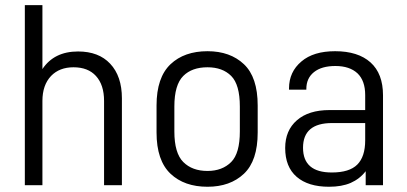

<svg xmlns="http://www.w3.org/2000/svg" viewBox="-20 -710 1562 736"><path d="M75.2 -690.4H142.6V-445.3Q187.5 -512.7 279.3 -512.7Q358.4 -512.7 402.3 -465.8Q447.3 -418 447.3 -333V0H378.9V-323.2Q378.9 -384.8 347.7 -418.9Q317.4 -452.1 261.7 -452.1Q208 -452.1 175.8 -418.9Q142.6 -383.8 142.6 -323.2V0H75.2Z M633.8 -43.9Q580.1 -94.7 580.1 -202.1V-305.7Q580.1 -413.1 633.8 -463.9Q686.5 -513.7 775.4 -513.7Q862.3 -513.7 915 -463.9Q967.8 -414.1 967.8 -305.7V-202.1Q967.8 -93.8 915 -43.9Q862.3 5.9 775.4 5.9Q686.5 5.9 633.8 -43.9ZM866.2 -88.9Q899.4 -122.1 899.4 -206.1V-301.8Q899.4 -385.7 866.2 -418.9Q833 -452.1 775.4 -452.1Q715.8 -452.1 682.6 -418.9Q648.4 -384.8 648.4 -301.8V-206.1Q648.4 -123 682.6 -88.9Q716.8 -54.7 775.4 -54.7Q832 -54.7 866.2 -88.9Z M1448.2 -344.7V0H1381.8V-53.7Q1359.4 -24.4 1324.2 -8.8Q1290 5.9 1241.2 5.9Q1161.1 5.9 1117.2 -32.2Q1073.2 -70.3 1073.2 -142.6Q1073.2 -210 1118.2 -249Q1163.1 -288.1 1243.2 -288.1H1379.9V-345.7Q1379.9 -400.4 1350.6 -428.7Q1320.3 -457 1265.6 -457Q1212.9 -457 1183.6 -433.6Q1154.3 -410.2 1154.3 -369.1V-366.2H1087.9V-371.1Q1087.9 -434.6 1135.7 -474.6Q1181.6 -513.7 1264.6 -513.7Q1352.5 -513.7 1400.4 -470.7Q1448.2 -427.7 1448.2 -344.7ZM1379.9 -171.9V-238.3H1252.9Q1141.6 -238.3 1141.6 -143.6Q1141.6 -48.8 1252 -48.8Q1319.3 -48.8 1349.6 -79.1Q1379.9 -109.4 1379.9 -171.9Z"/></svg>

Font: Altinn-DIN
Style: Regular
Weight: 400
Designer: Charles Nix
Foundry: Altinn
Version: Version 2.00